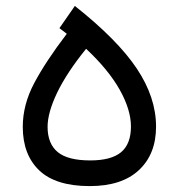

<svg xmlns="http://www.w3.org/2000/svg" viewBox="-20 -630 605 650"><path d="M233.4 -609.9Q377.9 -495.6 443.1 -397.9Q508.3 -300.3 508.3 -201.2Q508.3 -108.4 450.4 -54.2Q392.6 0 283.7 0Q168.5 0 112.8 -53.2Q57.1 -106.4 57.1 -200.7Q57.1 -275.4 95.7 -348.4Q134.3 -421.4 206.1 -515.6L181.2 -534.7ZM271.5 -464.8Q205.6 -383.3 173.3 -315.9Q141.1 -248.5 141.1 -200.7Q141.1 -143.6 175.3 -115.2Q209.5 -86.9 285.6 -86.9Q356.4 -86.9 389.9 -114.7Q423.3 -142.6 423.3 -201.7Q423.3 -258.3 385.3 -326.2Q347.2 -394 271.5 -464.8Z"/></svg>

Font: Vazir WOL-UI
Style: Regular-WOL-UI
Weight: 400
Designer: Saber Rastikerdar
Foundry: Saber Rastikerdar
Version: Version 30.1.0